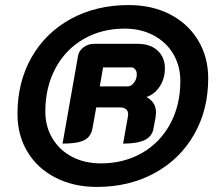

<svg xmlns="http://www.w3.org/2000/svg" viewBox="-20 -729 857 758"><path d="M49 -279Q49 -405 104.5 -502.5Q160 -600 260 -654.5Q360 -709 488 -709Q580 -709 651 -672.5Q722 -636 762 -570Q802 -504 802 -420Q802 -295 746 -197.5Q690 -100 590 -45.5Q490 9 362 9Q271 9 199.5 -27.5Q128 -64 88.5 -129.5Q49 -195 49 -279ZM692 -409Q692 -469 664 -516Q636 -563 586 -589.5Q536 -616 472 -616Q381 -616 309.5 -574.5Q238 -533 198.5 -458.5Q159 -384 159 -289Q159 -229 187 -182.5Q215 -136 264.5 -110Q314 -84 378 -84Q469 -84 540.5 -125Q612 -166 652 -240Q692 -314 692 -409ZM288 -508Q291 -528 309.5 -542Q328 -556 351 -556H523Q573 -556 602 -529.5Q631 -503 631 -459Q631 -419 610.5 -387.5Q590 -356 558 -346Q596 -326 596 -284Q596 -279 594 -265L586 -222Q581 -191 552 -176.5Q523 -162 466 -162L484 -263Q486 -273 486 -277Q486 -305 452 -305H360L345 -222Q339 -189 312.5 -175.5Q286 -162 227 -162ZM485 -388Q498 -388 509 -402.5Q520 -417 520 -435Q520 -447 514 -455Q508 -463 498 -463H387L374 -388Z"/></svg>

Font: K2D
Style: Bold Italic
Weight: 700
Italic angle: -10°
Designer: Katatrad Aksorn Co.,Ltd.
Foundry: Cadson Demak Co.,Ltd.
Version: Version 1.000; ttfautohint (v1.6)